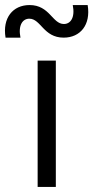

<svg xmlns="http://www.w3.org/2000/svg" viewBox="-75 -740 370 760"><path d="M74 0H146V-500H74ZM41 -666C87 -666 97 -591 177 -591C243 -591 285 -642 272 -720H213C223 -670 204 -645 178 -645C132 -645 122 -720 42 -720C-24 -720 -66 -669 -53 -591H6C-4 -641 15 -666 41 -666Z"/></svg>

Font: Absans
Style: Regular
Weight: 400
Designer: Valerio Monopoli
Version: Version 1.200;Glyphs 3.2 (3217)